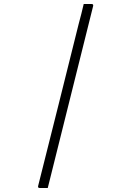

<svg xmlns="http://www.w3.org/2000/svg" viewBox="-20 -780 640 961"><path d="M399 -760H438Q449 -760 446 -749Q390 -522 332.5 -294Q275 -66 219 161H179Q168 161 171 150Q222 -53 273 -256Q324 -459 374 -661Q381 -686 387 -710.5Q393 -735 399 -760Z"/></svg>

Font: Recursive Mn Lnr St Lt
Style: Italic
Weight: 300
Italic angle: -15°
Monospace: yes
Version: Version 1.079;hotconv 1.0.112;makeotfexe 2.5.65598; ttfautoh